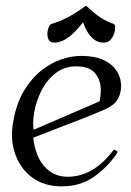

<svg xmlns="http://www.w3.org/2000/svg" viewBox="-20 -649 464 680"><path d="M393 -104Q359 -55 311.5 -22Q264 11 198 11Q135 11 92.5 -21.5Q50 -54 32.5 -107.5Q15 -161 28 -224Q39 -285 65.5 -328.5Q92 -372 126 -399Q160 -426 196.5 -438.5Q233 -451 267 -451Q312 -451 341 -439Q370 -427 386 -407.5Q402 -388 406.5 -366.5Q411 -345 407 -325Q402 -301 389.5 -287Q377 -273 350 -261Q323 -249 275 -230L53 -144L47 -167L358 -301L324 -263Q337 -295 337 -330Q337 -365 317 -389.5Q297 -414 250 -414Q208 -414 177 -390Q146 -366 127 -328.5Q108 -291 101 -250.5Q94 -210 101 -177L97 -172Q99 -133 113 -99Q127 -65 154 -44Q181 -23 221 -23Q263 -23 303 -45Q343 -67 380 -115Q384 -120 388 -118L394 -114Q398 -111 393 -104ZM274 -570Q261 -553 245 -536.5Q229 -520 210 -509Q191 -498 171 -498Q156 -498 151 -511Q146 -524 149 -541Q151 -549 153.5 -555Q156 -561 162 -564Q184 -571 201 -578.5Q218 -586 237.5 -597.5Q257 -609 285 -629Q306 -609 321 -597.5Q336 -586 350 -578.5Q364 -571 383 -564Q388 -561 388 -555Q388 -549 387 -541Q384 -524 374 -511Q364 -498 348 -498Q328 -498 313.5 -509Q299 -520 289.5 -536.5Q280 -553 274 -570Z"/></svg>

Font: Young Serif Light
Style: Italic
Weight: 300
Italic angle: -10.979°
Designer: Bastien Sozeau
Foundry: NBR — Bastien Sozeau
Version: Version 5.001